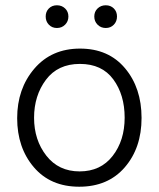

<svg xmlns="http://www.w3.org/2000/svg" viewBox="-20 -698 601 727"><path d="M195.5 -678Q214 -678 226.5 -666Q239 -654 239 -635.5Q239 -617 226.5 -604.5Q214 -592 195.5 -592Q177 -592 165 -604.5Q153 -617 153 -635.5Q153 -654 165 -666Q177 -678 195.5 -678ZM380.5 -678Q399 -678 411 -666Q423 -654 423 -635.5Q423 -617 411 -604.5Q399 -592 380.5 -592Q362 -592 349.5 -604.5Q337 -617 337 -635.5Q337 -654 349.5 -666Q362 -678 380.5 -678ZM282.5 -456Q199 -456 154 -396Q109 -336 109 -252Q109 -168 155.5 -108.5Q202 -49 281.5 -49Q361 -49 406.5 -107.5Q452 -166 452 -252.5Q452 -339 409 -397.5Q366 -456 282.5 -456ZM283 -514Q391 -514 453.5 -439.5Q516 -365 516 -251.5Q516 -138 452.5 -64.5Q389 9 280 9Q171 9 108 -65Q45 -139 45 -250.5Q45 -362 110 -438Q175 -514 283 -514Z"/></svg>

Font: Hind Colombo Light
Style: Regular
Weight: 300
Designer: Jyotish Sonowal, Aditi Pimprikar
Foundry: Indian Type Foundry
Version: Version 1.000;PS 1.0;hotconv 1.0.86;makeotf.lib2.5.63406; tt